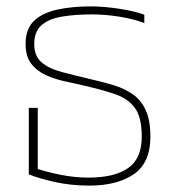

<svg xmlns="http://www.w3.org/2000/svg" viewBox="-20 -570 550 600"><path d="M260 10Q202 10 152.5 -1Q103 -12 70 -25V-233H98V-42Q132 -31 173.5 -23Q215 -15 257 -15Q337 -15 380 -44.5Q423 -74 423 -143Q423 -203 402 -232Q381 -261 343 -274.5Q305 -288 253 -300Q220 -308 186.5 -315Q153 -322 124 -335Q95 -348 77.5 -371Q60 -394 60 -433Q60 -479 85.5 -504Q111 -529 157 -539.5Q203 -550 264 -550Q305 -550 353.5 -542.5Q402 -535 431 -524V-498Q397 -511 352.5 -518Q308 -525 268 -525Q214 -525 173 -518Q132 -511 109.5 -491Q87 -471 87 -433Q87 -395 109.5 -375.5Q132 -356 173 -345Q214 -334 270 -321Q305 -313 337.5 -303Q370 -293 395.5 -275Q421 -257 435.5 -225.5Q450 -194 450 -143Q450 -61 398 -25.5Q346 10 260 10Z"/></svg>

Font: Kanit Thin
Style: Regular
Weight: 250
Designer: Katatrad Team
Foundry: CadsonDemak
Version: Version 2.000; ttfautohint (v1.8.3)